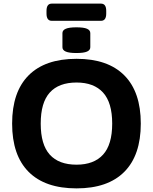

<svg xmlns="http://www.w3.org/2000/svg" viewBox="-20 -1033 844 1061"><path d="M403 8Q229 8 138 -83.5Q47 -175 47 -350Q47 -525 138 -616.5Q229 -708 403 -708Q576 -708 667 -616.5Q758 -525 758 -350Q758 -175 667 -83.5Q576 8 403 8ZM403 -123Q499 -123 549.5 -178.5Q600 -234 600 -350Q600 -466 549.5 -521.5Q499 -577 403 -577Q305 -577 255 -521.5Q205 -466 205 -350Q205 -234 255 -178.5Q305 -123 403 -123ZM402 -740Q362 -740 343.5 -748Q325 -756 325 -772V-850Q325 -866 343.5 -874Q362 -882 402 -882Q443 -882 461 -874Q479 -866 479 -850V-772Q479 -756 461 -748Q443 -740 402 -740ZM266 -918Q237 -918 237 -958V-973Q237 -1013 266 -1013H538Q567 -1013 567 -973V-958Q567 -918 538 -918Z"/></svg>

Font: Asap Semi Expanded
Style: Bold
Weight: 700
Width: 6
Designer: Pablo Cosgaya
Foundry: Omnibus-Type
Version: Version 3.001; ttfautohint (v1.8.4.7-5d5b)